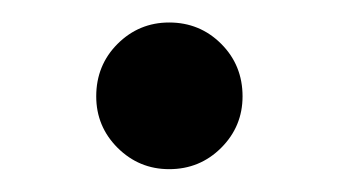

<svg xmlns="http://www.w3.org/2000/svg" viewBox="-20 -299 300 169"><path d="M128.9 -150.1Q102.4 -150.1 83.5 -168.9Q64.7 -187.7 64.7 -214.2Q64.7 -241.6 83.5 -260.4Q102.4 -279.2 128.9 -279.2Q155.9 -279.2 174.7 -260.4Q193.5 -241.6 193.5 -214.2Q193.5 -187.7 174.7 -168.9Q155.9 -150.1 128.9 -150.1Z"/></svg>

Font: League Spartan Extralight
Style: Regular
Weight: 200
Foundry: The League of Moveable Type
Version: Version 2.300; ttfautohint (v1.8.3)